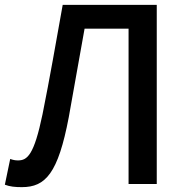

<svg xmlns="http://www.w3.org/2000/svg" viewBox="-23 -757 761 790"><path d="M67 13C164 13 216 -43 260 -275C282 -395 302 -514 325 -639H506V0H622V-737H235C207 -581 182 -436 152 -287C117 -118 89 -97 51 -97C39 -97 30 -99 19 -103L-3 3C18 11 39 13 67 13Z"/></svg>

Font: Noto Sans HK Medium
Style: Regular
Weight: 500
Designer: Ryoko NISHIZUKA 西塚涼子 (kana, bopomofo & ideographs); Paul D. Hunt (Latin, Greek & Cyrillic); Sandoll Communications 산돌커뮤니
Foundry: Adobe
Version: Version 2.002;hotconv 1.0.116;makeotfexe 2.5.65601